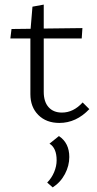

<svg xmlns="http://www.w3.org/2000/svg" viewBox="-20 -527 420 834"><path d="M368 -53Q311 7 238 7Q181 7 146.5 -27.5Q112 -62 112 -118V-360H25L30 -401L113 -402L121 -498L170 -507V-403L338 -405L335 -360H170V-128Q170 -85 191 -61.5Q212 -38 249 -38Q299 -38 339 -82ZM185 266Q204 247 215 221Q226 195 226 169Q226 116 195 97L236 64Q281 94 281 155Q281 193 262 229Q243 265 209 287Z"/></svg>

Font: Ysabeau Semilight
Style: Regular
Weight: 300
Designer: Christian Thalmann (Catharsis Fonts)
Version: Version 0.003